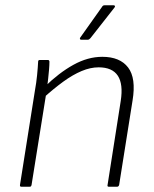

<svg xmlns="http://www.w3.org/2000/svg" viewBox="-20 -710 586 730"><path d="M394 0Q387 0 389 -7L439 -326Q459 -454 355 -454Q324 -454 290.5 -440Q257 -426 220.5 -399.5Q184 -373 142 -335L150 -380Q204 -433 259 -463.5Q314 -494 369 -494Q436 -494 467 -453.5Q498 -413 484 -328L433 -7Q431 0 425 0ZM61 0Q55 0 56 -7L113 -367Q118 -394 121 -424Q124 -454 125 -476Q125 -482 132 -482H162Q167 -482 168 -476Q168 -463 166.5 -445.5Q165 -428 163 -410Q161 -392 159 -376L157 -363L100 -7Q99 -3 97.5 -1.5Q96 0 92 0ZM289 -559Q285 -559 284 -561.5Q283 -564 285 -567L368 -684Q371 -690 378 -690H412Q416 -690 417 -687Q418 -684 415 -681L324 -565Q319 -559 314 -559Z"/></svg>

Font: Sofia Sans ExtraLight
Style: Italic
Weight: 250
Italic angle: -9°
Version: Version 4.100-B